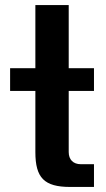

<svg xmlns="http://www.w3.org/2000/svg" viewBox="-20 -740 418 760"><path d="M120 -138C120 -36 155 0 258 0H352V-90H300C270 -90 252 -108 252 -138V-380H352V-470H252V-720H120V-470H20V-380H120Z"/></svg>

Font: Tanklager Original
Style: Regular
Weight: 400
Designer: Ariel Martín Pérez
Foundry: Tunera Type Foundry
Version: Version 1.000;Glyphs 3.3 (3310)